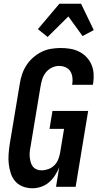

<svg xmlns="http://www.w3.org/2000/svg" viewBox="-20 -1000 540 1028"><path d="M154 8Q127 8 103 -1Q79 -10 62.5 -28.5Q46 -47 38 -71.5Q30 -96 27 -121.5Q24 -147 26 -174Q28 -201 32 -228L86 -552Q90 -578 98.5 -603Q107 -628 121.5 -650.5Q136 -673 157 -691.5Q178 -710 202 -722Q226 -734 252.5 -738.5Q279 -743 304 -743Q330 -743 355 -739Q380 -735 402.5 -724Q425 -713 442 -695.5Q459 -678 469 -655.5Q479 -633 481 -607.5Q483 -582 479 -555L477 -546H366L367 -551Q370 -569 367.5 -587Q365 -605 356 -619Q347 -633 330.5 -640Q314 -647 296 -647Q276 -647 257 -637.5Q238 -628 225 -611.5Q212 -595 206 -575.5Q200 -556 197 -537L143 -212Q140 -198 139 -184Q138 -170 139.5 -157Q141 -144 144.5 -131Q148 -118 156 -108Q164 -98 176 -93Q188 -88 202 -88Q220 -88 238.5 -94.5Q257 -101 271 -115Q285 -129 292 -147Q299 -165 302 -183L323 -310H245L261 -406H452L385 0H280L297 -104Q288 -82 274.5 -61Q261 -40 242.5 -24Q224 -8 200.5 0Q177 8 154 8ZM235 -802 183 -844 298 -980H414L482 -839L422 -807L346 -912Z"/></svg>

Font: Iosevka Term Curly Oblique
Style: Bold
Weight: 700
Italic angle: -9°
Designer: Belleve Invis
Foundry: Belleve Invis
Version: Version 32.3.0